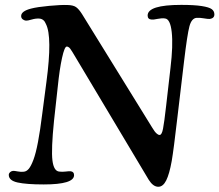

<svg xmlns="http://www.w3.org/2000/svg" viewBox="-20 -729 876 767"><path d="M148.9 -275.4 165.5 -401.9Q189.5 -582 163.6 -632.8Q155.8 -653.3 137.2 -654.8Q123 -655.8 106.4 -650.9Q89.8 -646 83.5 -646.5Q75.7 -647.5 70.1 -652.3Q64.5 -657.2 64.5 -665Q64.5 -684.6 104.5 -694.8Q128.9 -701.2 176.5 -705.6Q224.1 -710 249.5 -709Q272.5 -708.5 283.7 -700.7Q294.9 -692.9 307.6 -672.9L587.4 -220.2Q593.3 -210.4 597.2 -205.1Q601.1 -199.7 606.7 -194.8Q612.3 -189.9 617.7 -189.9Q626.5 -189.9 631.3 -215.1Q636.2 -240.2 643.6 -305.7L661.1 -458Q671.9 -547.9 666 -600.8Q660.2 -653.8 638.7 -655.3Q627 -657.2 609.6 -653.6Q592.3 -649.9 585.4 -650.9Q569.8 -651.9 569.8 -667Q569.8 -709.5 704.1 -709.5Q756.3 -709.5 785.9 -704.8Q815.4 -700.2 825.9 -692.4Q836.4 -684.6 836.4 -671.4Q836.4 -656.2 818.4 -653.3Q810.5 -652.8 793.7 -655.8Q776.9 -658.7 765.1 -657.7Q745.1 -655.8 736.6 -623.3Q728 -590.8 715.3 -484.4L689 -262.7Q673.8 -130.9 666 -85.9Q656.7 -33.7 644 -8.3Q631.3 17.1 612.3 17.1Q591.8 17.1 574.2 -10.7L274.4 -512.7Q272.9 -515.6 269.5 -520.8Q266.1 -525.9 264.6 -528.3Q263.2 -530.8 260.7 -534.2Q258.3 -537.6 256.3 -539.1Q254.4 -540.5 252 -541.7Q249.5 -543 246.6 -543Q237.8 -543 227.8 -497.6Q217.8 -452.1 210.9 -383.8L195.8 -246.6Q184.1 -131.3 189.5 -88.1Q194.8 -44.9 217.3 -43.5Q229 -42 242.4 -43.7Q255.9 -45.4 261.7 -44.9Q275.9 -43.5 275.9 -29.3Q275.9 7.8 154.8 7.8Q85.4 7.8 50.3 0Q15.1 -7.8 15.1 -30.3Q15.1 -36.1 19.8 -40.8Q24.4 -45.4 31.7 -46.4Q36.6 -46.9 50.5 -44.2Q64.5 -41.5 74.7 -43Q85.9 -43.9 95 -54.7Q104 -65.4 113.5 -90.6Q123 -115.7 131.8 -161.9Q140.6 -208 148.9 -275.4Z"/></svg>

Font: Cooper* Medium
Style: Italic
Weight: 500
Italic angle: -7°
Designer: Owen Earl
Foundry: indestructible type*
Version: Version 0.001